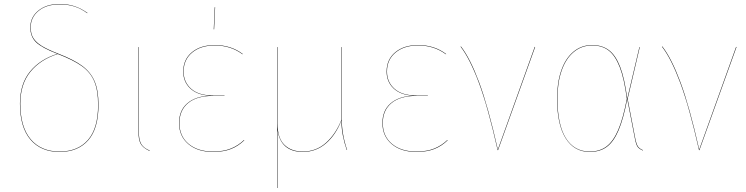

<svg xmlns="http://www.w3.org/2000/svg" viewBox="-20 -753 3744 963"><path d="M474 -227Q474 -108 422.5 -49.5Q371 9 279 9Q185 9 132.5 -53Q80 -115 80 -233Q80 -332 130.5 -394Q181 -456 268 -483Q190 -513 161 -541Q132 -569 132 -616Q132 -667 172.5 -700Q213 -733 279 -733Q320 -733 353.5 -722Q387 -711 419 -688L417 -687Q386 -710 353 -720.5Q320 -731 279 -731Q213 -731 173.5 -698.5Q134 -666 134 -616Q134 -584 147 -562.5Q160 -541 189 -523Q218 -505 272 -484Q350 -454 392.5 -422.5Q435 -391 454.5 -345.5Q474 -300 474 -227ZM472 -227Q472 -299 453 -344.5Q434 -390 391 -421Q348 -452 270 -482Q183 -455 132.5 -393Q82 -331 82 -233Q82 -116 134 -54.5Q186 7 279 7Q370 7 421 -51Q472 -109 472 -227Z M676 -97Q676 -54 687.5 -32.5Q699 -11 731 2L730 4Q697 -11 685.5 -32Q674 -53 674 -97V-517H676Z M1198 -482 1196 -481Q1137 -525 1057 -525Q987 -525 944 -489.5Q901 -454 901 -394Q901 -341 939 -307.5Q977 -274 1050 -274H1106V-272H1048Q967 -272 923.5 -236Q880 -200 880 -136Q880 -70 926 -31.5Q972 7 1048 7Q1101 7 1138 -8Q1175 -23 1204 -51L1205 -49Q1175 -20 1138 -5.5Q1101 9 1048 9Q971 9 924.5 -30.5Q878 -70 878 -136Q878 -199 919 -234.5Q960 -270 1031 -273Q968 -277 933.5 -310Q899 -343 899 -394Q899 -455 942.5 -491Q986 -527 1057 -527Q1139 -527 1198 -482ZM1059 -717 1054 -606H1052L1057 -717Z M1719 -1Q1693 -76 1692 -148Q1664 -76 1614.5 -33.5Q1565 9 1499 9Q1444 9 1411.5 -19Q1379 -47 1372 -103V57V190H1370V-517H1372V-134Q1372 -60 1406.5 -26.5Q1441 7 1499 7Q1565 7 1614 -36Q1663 -79 1692 -151V-517H1694V-160Q1694 -80 1721 -1Z M2218 -482 2216 -481Q2157 -525 2077 -525Q2007 -525 1964 -489.5Q1921 -454 1921 -394Q1921 -341 1959 -307.5Q1997 -274 2070 -274H2126V-272H2068Q1987 -272 1943.5 -236Q1900 -200 1900 -136Q1900 -70 1946 -31.5Q1992 7 2068 7Q2121 7 2158 -8Q2195 -23 2224 -51L2225 -49Q2195 -20 2158 -5.5Q2121 9 2068 9Q1991 9 1944.5 -30.5Q1898 -70 1898 -136Q1898 -199 1939 -234.5Q1980 -270 2051 -273Q1988 -277 1953.5 -310Q1919 -343 1919 -394Q1919 -455 1962.5 -491Q2006 -527 2077 -527Q2159 -527 2218 -482Z M2477 -3 2662 -518 2664 -517 2478 0H2476Q2427 -217 2381.5 -338.5Q2336 -460 2290 -519L2292 -520Q2338 -461 2383 -340.5Q2428 -220 2477 -3Z M3126 -258 3187 -517H3189L3128 -257L3166 -60Q3172 -29 3180 -18Q3188 -7 3205 0V2Q3187 -5 3178.5 -16Q3170 -27 3164 -60L3126 -256Q3107 -157 3082.5 -99.5Q3058 -42 3023.5 -16.5Q2989 9 2938 9Q2860 9 2817 -59.5Q2774 -128 2774 -259Q2774 -339 2795 -399.5Q2816 -460 2856 -493.5Q2896 -527 2950 -527Q3000 -527 3034 -501.5Q3068 -476 3090.5 -417.5Q3113 -359 3126 -258ZM2776 -259Q2776 -128 2818 -60.5Q2860 7 2938 7Q2988 7 3022 -18.5Q3056 -44 3080.5 -101Q3105 -158 3124 -257Q3111 -358 3088.5 -416Q3066 -474 3033 -499.5Q3000 -525 2950 -525Q2897 -525 2857.5 -492Q2818 -459 2797 -399Q2776 -339 2776 -259Z M3487 -3 3672 -518 3674 -517 3488 0H3486Q3437 -217 3391.5 -338.5Q3346 -460 3300 -519L3302 -520Q3348 -461 3393 -340.5Q3438 -220 3487 -3Z"/></svg>

Font: FiraGO Two
Style: Regular
Weight: 100
Designer: bBox Type
Foundry: bBox Type GmbH
Version: Version 1.001